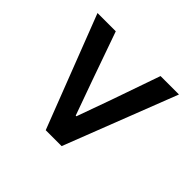

<svg xmlns="http://www.w3.org/2000/svg" viewBox="-115 -780 810 810"><g transform="rotate(-45 290.0 -375.0)"><path d="M542 -132 38 -328V-423L542 -618V-509L324 -432L171 -377V-373L324 -318L542 -242Z"/></g></svg>

Font: Noto Sans JP SemiBold
Style: Regular
Weight: 600
Designer: Ryoko NISHIZUKA  (kana, bopomofo & ideographs); Paul D. Hunt (Latin, Greek & Cyrillic); Sandoll Communications , Soo-you
Foundry: Adobe
Version: Version 2.004-H2;hotconv 1.0.118;makeotfexe 2.5.65603